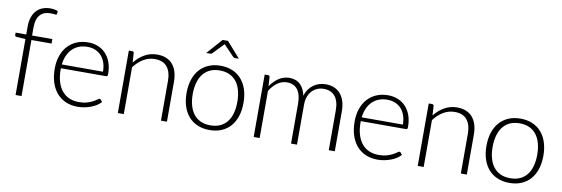

<svg xmlns="http://www.w3.org/2000/svg" viewBox="-53 -1107 4410 1506"><g transform="rotate(10 2152.0 -354.5)"><path d="M99.5 0V-445.5L29.5 -450Q15 -451 15 -462.5V-482H99.5V-545Q99.5 -587.5 110.5 -619.8Q121.5 -652 141.5 -673.5Q161.5 -695 189.8 -705.8Q218 -716.5 252 -716.5Q267.5 -716.5 283.2 -713.8Q299 -711 311 -706L309.5 -683Q309 -676 300 -676Q294 -676 283.8 -677.5Q273.5 -679 258.5 -679Q234 -679 213.2 -671.8Q192.5 -664.5 177.5 -648.5Q162.5 -632.5 154.2 -606.8Q146 -581 146 -543.5V-482H307.5V-446.5H147V0Z M590.5 -505.5Q632.5 -505.5 668.2 -491Q704 -476.5 730.2 -448.8Q756.5 -421 771.2 -380.5Q786 -340 786 -287.5Q786 -276.5 782.8 -272.5Q779.5 -268.5 772.5 -268.5H413V-259Q413 -203 426 -160.5Q439 -118 463 -89.2Q487 -60.5 521 -46Q555 -31.5 597 -31.5Q634.5 -31.5 662 -39.8Q689.5 -48 708.2 -58.2Q727 -68.5 738 -76.8Q749 -85 754 -85Q760.5 -85 764 -80L777 -64Q765 -49 745.2 -36Q725.5 -23 701.2 -13.8Q677 -4.5 649.2 1Q621.5 6.5 593.5 6.5Q542.5 6.5 500.5 -11.2Q458.5 -29 428.5 -63Q398.5 -97 382.2 -146.2Q366 -195.5 366 -259Q366 -312.5 381.2 -357.8Q396.5 -403 425.2 -435.8Q454 -468.5 495.8 -487Q537.5 -505.5 590.5 -505.5ZM591 -470Q552.5 -470 522 -458Q491.5 -446 469.2 -423.5Q447 -401 433.2 -369.5Q419.5 -338 415 -299H743Q743 -339 732 -370.8Q721 -402.5 701 -424.5Q681 -446.5 653 -458.2Q625 -470 591 -470Z M914 0V-497.5H940Q953 -497.5 955 -485L959.5 -410Q993.5 -453 1038.8 -479.2Q1084 -505.5 1139.5 -505.5Q1180.5 -505.5 1211.8 -492.5Q1243 -479.5 1263.5 -455Q1284 -430.5 1294.5 -396Q1305 -361.5 1305 -318V0H1257.5V-318Q1257.5 -388 1225.5 -427.8Q1193.5 -467.5 1127.5 -467.5Q1078.5 -467.5 1036.5 -442.2Q994.5 -417 961.5 -373V0Z M1644.5 -505.5Q1698 -505.5 1740.2 -487.2Q1782.5 -469 1811.5 -435.5Q1840.5 -402 1855.8 -354.8Q1871 -307.5 1871 -249Q1871 -190.5 1855.8 -143.5Q1840.5 -96.5 1811.5 -63Q1782.5 -29.5 1740.2 -11.5Q1698 6.5 1644.5 6.5Q1591 6.5 1548.8 -11.5Q1506.5 -29.5 1477.2 -63Q1448 -96.5 1432.8 -143.5Q1417.5 -190.5 1417.5 -249Q1417.5 -307.5 1432.8 -354.8Q1448 -402 1477.2 -435.5Q1506.5 -469 1548.8 -487.2Q1591 -505.5 1644.5 -505.5ZM1644.5 -31Q1689 -31 1722.2 -46.2Q1755.5 -61.5 1777.8 -90Q1800 -118.5 1811 -158.8Q1822 -199 1822 -249Q1822 -298.5 1811 -339Q1800 -379.5 1777.8 -408.2Q1755.5 -437 1722.2 -452.5Q1689 -468 1644.5 -468Q1600 -468 1566.8 -452.5Q1533.5 -437 1511.2 -408.2Q1489 -379.5 1477.8 -339Q1466.5 -298.5 1466.5 -249Q1466.5 -199 1477.8 -158.8Q1489 -118.5 1511.2 -90Q1533.5 -61.5 1566.8 -46.2Q1600 -31 1644.5 -31ZM1775 -584.5H1742.5Q1734.5 -584.5 1729 -590.5L1651 -672Q1648 -674 1645.5 -677.5Q1644.5 -675.5 1643 -674.2Q1641.5 -673 1640.5 -672L1562 -590.5Q1559.5 -588 1556 -586.2Q1552.5 -584.5 1548.5 -584.5H1515L1624 -707.5H1666.5Z M1996 0V-497.5H2022Q2035 -497.5 2037 -485L2041.5 -413Q2056 -433.5 2072.5 -450.5Q2089 -467.5 2107.8 -479.8Q2126.5 -492 2147.8 -498.8Q2169 -505.5 2192.5 -505.5Q2247 -505.5 2279.5 -473.8Q2312 -442 2323.5 -385.5Q2332.5 -416.5 2348.8 -439Q2365 -461.5 2386 -476.2Q2407 -491 2431.8 -498.2Q2456.5 -505.5 2482.5 -505.5Q2519.5 -505.5 2549 -493.2Q2578.5 -481 2599.2 -457Q2620 -433 2631 -398Q2642 -363 2642 -318V0H2594V-318Q2594 -391 2562.5 -429.2Q2531 -467.5 2472.5 -467.5Q2446.5 -467.5 2422.8 -458Q2399 -448.5 2380.8 -429.8Q2362.5 -411 2351.8 -383Q2341 -355 2341 -318V0H2293.5V-318Q2293.5 -390.5 2264.5 -429Q2235.5 -467.5 2180 -467.5Q2139.5 -467.5 2105 -443.2Q2070.5 -419 2043.5 -376V0Z M2979 -505.5Q3021 -505.5 3056.8 -491Q3092.5 -476.5 3118.8 -448.8Q3145 -421 3159.8 -380.5Q3174.5 -340 3174.5 -287.5Q3174.5 -276.5 3171.2 -272.5Q3168 -268.5 3161 -268.5H2801.5V-259Q2801.5 -203 2814.5 -160.5Q2827.5 -118 2851.5 -89.2Q2875.5 -60.5 2909.5 -46Q2943.5 -31.5 2985.5 -31.5Q3023 -31.5 3050.5 -39.8Q3078 -48 3096.8 -58.2Q3115.5 -68.5 3126.5 -76.8Q3137.5 -85 3142.5 -85Q3149 -85 3152.5 -80L3165.5 -64Q3153.5 -49 3133.8 -36Q3114 -23 3089.8 -13.8Q3065.5 -4.5 3037.8 1Q3010 6.5 2982 6.5Q2931 6.5 2889 -11.2Q2847 -29 2817 -63Q2787 -97 2770.8 -146.2Q2754.5 -195.5 2754.5 -259Q2754.5 -312.5 2769.8 -357.8Q2785 -403 2813.8 -435.8Q2842.5 -468.5 2884.2 -487Q2926 -505.5 2979 -505.5ZM2979.5 -470Q2941 -470 2910.5 -458Q2880 -446 2857.8 -423.5Q2835.5 -401 2821.8 -369.5Q2808 -338 2803.5 -299H3131.5Q3131.5 -339 3120.5 -370.8Q3109.5 -402.5 3089.5 -424.5Q3069.5 -446.5 3041.5 -458.2Q3013.5 -470 2979.5 -470Z M3302.5 0V-497.5H3328.5Q3341.5 -497.5 3343.5 -485L3348 -410Q3382 -453 3427.2 -479.2Q3472.5 -505.5 3528 -505.5Q3569 -505.5 3600.2 -492.5Q3631.5 -479.5 3652 -455Q3672.5 -430.5 3683 -396Q3693.5 -361.5 3693.5 -318V0H3646V-318Q3646 -388 3614 -427.8Q3582 -467.5 3516 -467.5Q3467 -467.5 3425 -442.2Q3383 -417 3350 -373V0Z M4033 -505.5Q4086.5 -505.5 4128.8 -487.2Q4171 -469 4200 -435.5Q4229 -402 4244.2 -354.8Q4259.5 -307.5 4259.5 -249Q4259.5 -190.5 4244.2 -143.5Q4229 -96.5 4200 -63Q4171 -29.5 4128.8 -11.5Q4086.5 6.5 4033 6.5Q3979.5 6.5 3937.2 -11.5Q3895 -29.5 3865.8 -63Q3836.5 -96.5 3821.2 -143.5Q3806 -190.5 3806 -249Q3806 -307.5 3821.2 -354.8Q3836.5 -402 3865.8 -435.5Q3895 -469 3937.2 -487.2Q3979.5 -505.5 4033 -505.5ZM4033 -31Q4077.5 -31 4110.8 -46.2Q4144 -61.5 4166.2 -90Q4188.5 -118.5 4199.5 -158.8Q4210.5 -199 4210.5 -249Q4210.5 -298.5 4199.5 -339Q4188.5 -379.5 4166.2 -408.2Q4144 -437 4110.8 -452.5Q4077.5 -468 4033 -468Q3988.5 -468 3955.2 -452.5Q3922 -437 3899.8 -408.2Q3877.5 -379.5 3866.2 -339Q3855 -298.5 3855 -249Q3855 -199 3866.2 -158.8Q3877.5 -118.5 3899.8 -90Q3922 -61.5 3955.2 -46.2Q3988.5 -31 4033 -31Z"/></g></svg>

Font: Lato Light
Style: Regular
Weight: 300
Designer: Lukasz Dziedzic
Foundry: Lukasz Dziedzic
Version: Version 1.104; Western+Polish opensource